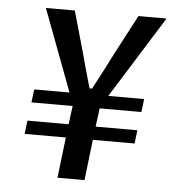

<svg xmlns="http://www.w3.org/2000/svg" viewBox="-48 -675 642 715"><g transform="rotate(5 273.0 -318.0)"><path d="M210 -325H78L72 -276H226L217 -207H63L57 -157H211L193 -5H294L312 -157H468L474 -207H318L327 -276H483L489 -325H355L546 -631H441L363 -483C341 -439 318 -395 294 -350L293 -347H283L282 -350C269 -395 257 -439 245 -483L203 -631H95Z"/></g></svg>

Font: Falling Sky
Style: LightObl
Weight: 400
Designer: Paul D. Hunt
Foundry: Adobe Systems Incorporated
Version: Version 1.02